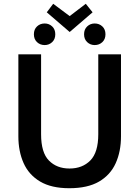

<svg xmlns="http://www.w3.org/2000/svg" viewBox="-20 -980 736 1014"><path d="M346 14Q251 14 191.5 -21.5Q132 -57 104.5 -119Q77 -181 77 -260V-693H197V-271Q197 -174 238.5 -132Q280 -90 347 -90Q415 -90 457 -132.5Q499 -175 499 -271V-693H619V-260Q619 -180 591 -118Q563 -56 503 -21Q443 14 346 14ZM348 -811 227 -915 261 -960 348 -895 433 -960 469 -915ZM216 -742Q192 -742 175.5 -757.5Q159 -773 159 -799Q159 -825 175.5 -840.5Q192 -856 216 -856Q239 -856 255.5 -840.5Q272 -825 272 -799Q272 -773 255.5 -757.5Q239 -742 216 -742ZM480 -742Q457 -742 440.5 -757.5Q424 -773 424 -799Q424 -825 440.5 -840.5Q457 -856 480 -856Q504 -856 520.5 -840.5Q537 -825 537 -799Q537 -773 520.5 -757.5Q504 -742 480 -742Z"/></svg>

Font: Ubuntu Sans SemiBold
Style: Regular
Weight: 600
Designer: Dalton Maag Ltd
Foundry: Dalton Maag Ltd
Version: Version 1.006; ttfautohint (v1.8.4.7-5d5b)